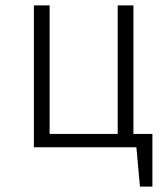

<svg xmlns="http://www.w3.org/2000/svg" viewBox="-20 -543 619 708"><path d="M542 145H496L483 0H105V-523H163V-49H414V-523H472V-49H542Z"/></svg>

Font: Trujillo Light
Style: Regular
Weight: 300
Designer: Fira Sans original fonts by bBox Type GmbH, Carrois Corporate GbR, & Edenspiekermann AG / Changes by Cristiano Sobral
Foundry: Fira Sans original fonts by bBox Type GmbH, Carrois Corporate GbR, & Edenspiekermann AG / Changes by Cristiano Sobral
Version: Version 4.301;July 28, 2020;FontCreator 13.0.0.2655 64-bit